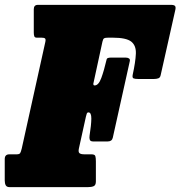

<svg xmlns="http://www.w3.org/2000/svg" viewBox="-54 -770 743 790"><path d="M-34.5 -27.5V-115.5Q-34.5 -135 -15.5 -135H14Q25.5 -135 28.8 -139.8Q32 -144.5 35.5 -159L132.5 -597.5Q135 -608.5 131.2 -611.8Q127.5 -615 117 -615H97.5Q89 -615 87 -621Q85 -627 85 -636V-732Q85 -750 102 -750H649.5Q661.5 -750 665.8 -745.8Q670 -741.5 667.5 -730L607 -460.5Q605 -450.5 597.5 -447.8Q590 -445 579 -445H515Q501.5 -445 495.5 -447.5Q489.5 -450 492 -462.5Q503.5 -515 505 -548.8Q506.5 -582.5 486 -598.8Q465.5 -615 410 -615H391Q379 -615 374.5 -612.5Q370 -610 367.5 -598.5L330 -425.5Q330 -418.5 334.5 -418.5H335.5Q351.5 -418.5 362.8 -449Q374 -479.5 384.5 -524.5Q385.5 -530 390.8 -531.5Q396 -533 402 -533H463.5Q471.5 -533 476.8 -529.5Q482 -526 480 -518L410 -203Q406.5 -188 389 -188H329Q318 -188 315.5 -195Q313 -202 314.5 -211.5Q321.5 -256 321.8 -281.8Q322 -307.5 310 -307.5H309.5Q305 -307.5 303 -302.2Q301 -297 299.5 -290L270.5 -158.5Q267.5 -144.5 273 -139.8Q278.5 -135 294 -135H322Q336 -135 338.2 -127.8Q340.5 -120.5 340.5 -106.5V-23.5Q340.5 -8 331.5 -4Q322.5 0 307 0H-14Q-26.5 0 -30.5 -7.8Q-34.5 -15.5 -34.5 -27.5Z"/></svg>

Font: Besley* Condensed Fatface
Style: Italic
Weight: 900
Width: 3
Italic angle: -13°
Designer: Owen Earl
Foundry: indestructible type*
Version: Version 3.000; ttfautohint (v1.8.3)